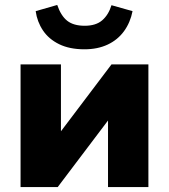

<svg xmlns="http://www.w3.org/2000/svg" viewBox="-20 -755 682 775"><path d="M63 0V-495H226V-196H204L430 -495H579V0H416V-299H439L213 0ZM321 -556Q261 -556 219 -576.5Q177 -597 153.5 -632Q130 -667 124 -710L211 -735Q226 -691 251.5 -671Q277 -651 322 -651Q367 -651 392.5 -673Q418 -695 430 -734L515 -710Q506 -664 480.5 -629Q455 -594 414.5 -575Q374 -556 321 -556Z"/></svg>

Font: Nunito Sans 11pt Black
Style: Regular
Weight: 900
Version: Version 3.101;gftools[0.9.27]